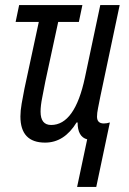

<svg xmlns="http://www.w3.org/2000/svg" viewBox="-20 -556 512 762"><path d="M286 186H362L416 -70Q404 -66 392 -66Q365 -66 365 -93Q365 -107 369 -126.5Q373 -146 378 -172L455 -536H378L317 -248Q277 -60 183 -60Q141 -60 141 -113Q141 -136 147.5 -168.5Q154 -201 160 -233L211 -469H293L307 -536H56L42 -469H134L77 -204Q71 -174 66 -145Q61 -116 61 -94Q61 10 159 10Q235 10 284 -70H288Q288 -13 326 -3Z"/></svg>

Font: Noto Sans UI Condensed
Style: Italic
Weight: 400
Width: 3
Italic angle: -12°
Designer: Monotype Design Team
Foundry: Monotype Imaging Inc.
Version: Version 1.901